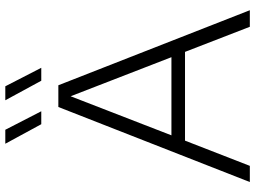

<svg xmlns="http://www.w3.org/2000/svg" viewBox="-142 -844 985 742"><g transform="rotate(-90 351.0 -472.5)"><path d="M19 0 309 -740H393L683 0H619L522 -250.5H179L81.5 0ZM199.5 -303H501.5L350.5 -692.5ZM410.5 -806 335 -945H389L460.5 -806ZM242.5 -806 167 -945H221L292.5 -806Z"/></g></svg>

Font: Encode Sans SmExp Lt
Style: Regular
Weight: 300
Width: 6
Designer: Multiple Designers
Foundry: Impallari Type
Version: Version 3.002; ttfautohint (v1.8.3) -l 8 -r 50 -G 200 -x 14 